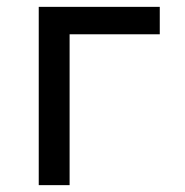

<svg xmlns="http://www.w3.org/2000/svg" viewBox="-20 -540 540 560"><path d="M93 0V-520H446V-440H183V0Z"/></svg>

Font: Iosevka SS10 Medium
Style: Regular
Weight: 500
Monospace: yes
Designer: Belleve Invis
Foundry: Belleve Invis
Version: Version 28.0.6; ttfautohint (v1.8.4)